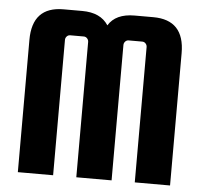

<svg xmlns="http://www.w3.org/2000/svg" viewBox="-49 -708 797 759"><g transform="rotate(5 349.5 -328.5)"><path d="M189 0H49V-525Q49 -657 173 -657H247Q320 -657 351 -609Q380 -657 455 -657H529Q653 -657 653 -525V0H513V-537Q513 -545 507.5 -551Q502 -557 494 -557H440Q432 -557 426.5 -551Q421 -545 421 -537V0H281V-537Q281 -545 275.5 -551Q270 -557 262 -557H208Q200 -557 194.5 -551Q189 -545 189 -537Z"/></g></svg>

Font: Squada One
Style: Regular
Weight: 400
Designer: Joe Prince
Foundry: Joe Prince
Version: Version 1.001